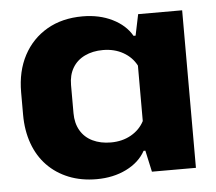

<svg xmlns="http://www.w3.org/2000/svg" viewBox="-45 -595 733 652"><g transform="rotate(-5 322.0 -268.5)"><path d="M259 9Q207 9 164.5 -8Q122 -25 91.5 -56.5Q61 -88 45 -132.5Q29 -177 29 -231V-307Q29 -379 57.5 -432.5Q86 -486 137.5 -516Q189 -546 259 -546Q316 -546 360.5 -524Q405 -502 426 -465H433L448 -537H598V0H448L432 -73H426Q405 -35 360.5 -13Q316 9 259 9ZM318 -111Q357 -111 387 -128Q417 -145 432 -174V-363Q417 -392 387 -409Q357 -426 318 -426Q283 -426 256 -413Q229 -400 214.5 -375.5Q200 -351 200 -317V-221Q200 -187 214.5 -162Q229 -137 256 -124Q283 -111 318 -111Z"/></g></svg>

Font: Hubot Sans Condensed ExtraLight
Style: Bold
Weight: 700
Version: Version 2.000